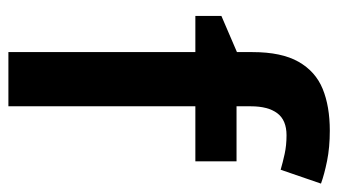

<svg xmlns="http://www.w3.org/2000/svg" viewBox="-194 -611 805 457"><g transform="rotate(90 208.5 -382.5)"><path d="M364 -445H233V0H104V-445H18V-507L104 -544V-581Q104 -650 127 -690.5Q150 -731 191.5 -748Q233 -765 291 -765Q331 -765 363 -758.5Q395 -752 417 -744L384 -648Q367 -653 346.5 -657.5Q326 -662 302 -662Q266 -662 249.5 -640Q233 -618 233 -577V-543H364Z"/></g></svg>

Font: Noto Sans Lisu SemiBold
Style: Regular
Weight: 600
Designer: Monotype Design Team. David Williams.
Foundry: Monotype Imaging Inc.
Version: Version 2.102; ttfautohint (v1.8.4.7-5d5b)